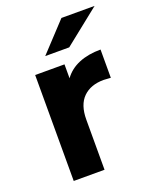

<svg xmlns="http://www.w3.org/2000/svg" viewBox="-131 -767 678 843"><g transform="rotate(-20 207.5 -345.5)"><path d="M374 -502V-370Q350 -372 341 -372Q280 -372 245 -337.5Q210 -303 210 -234V0H66V-495H203V-430Q229 -466 272.5 -484Q316 -502 374 -502ZM260 -691H415L248 -558H136Z"/></g></svg>

Font: Montserrat Ace
Style: Bold
Weight: 700
Designer: Julieta Ulanovsky
Foundry: Julieta Ulanovsky
Version: Version 1